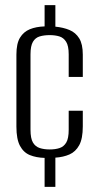

<svg xmlns="http://www.w3.org/2000/svg" viewBox="-20 -666 387 749"><path d="M154 63V-50Q121 -51 96.5 -61Q72 -71 58 -97Q44 -123 44 -172V-453Q44 -496 58 -519Q72 -542 96.5 -552Q121 -562 154 -563V-646H196V-562Q227 -559 251 -549Q275 -539 289 -516.5Q303 -494 303 -453V-366H248V-454Q248 -487 238 -503Q228 -519 211.5 -524Q195 -529 174 -529Q152 -529 135 -524Q118 -519 108.5 -503Q99 -487 99 -454V-160Q99 -126 108.5 -110Q118 -94 135 -88.5Q152 -83 174 -83Q196 -83 212.5 -88.5Q229 -94 238.5 -110Q248 -126 248 -160V-234H303V-173Q303 -125 289 -99.5Q275 -74 251 -63.5Q227 -53 196 -51V63Z"/></svg>

Font: Alumni Sans
Style: Regular
Weight: 400
Designer: Robert E. Leuschke
Foundry: Robert E. Leuschke
Version: Version 1.018